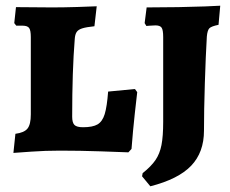

<svg xmlns="http://www.w3.org/2000/svg" viewBox="-20 -528 805 673"><path d="M34 -59Q65 -63 76.5 -77.5Q88 -92 88 -127V-398Q88 -422 82 -430Q76 -438 59 -438H37L30 -447L36 -503L163 -502Q203 -502 251.5 -503.5Q300 -505 319 -506L311 -436Q282 -433 268 -428.5Q254 -424 248.5 -415.5Q243 -407 242 -391Q233 -280 233 -119Q233 -98 241 -90Q249 -82 271 -82Q305 -82 322 -92Q339 -102 347 -128Q355 -154 359 -207L453 -216L461 -205Q459 -189 452.5 -130Q446 -71 441 -6L430 6Q408 5 333.5 2.5Q259 0 190 0Q139 0 90 3.5Q41 7 27 8ZM478 90 480 79Q510 55 525 33Q540 11 546 -19.5Q552 -50 552 -101V-398Q552 -423 546.5 -431Q541 -439 525 -439Q515 -439 505.5 -438Q496 -437 493 -437L487 -447L494 -502L605 -503Q659 -504 699 -505.5Q739 -507 752 -508L746 -441Q721 -436 714 -429Q707 -422 705 -400Q701 -333 698 -236Q695 -139 695 -70Q695 6 650 53Q605 100 507 125Z"/></svg>

Font: Alegreya SC ExtraBold
Style: Regular
Weight: 800
Designer: Juan Pablo del Peral
Foundry: Huerta Tipografica
Version: Version 2.007; ttfautohint (v1.6)